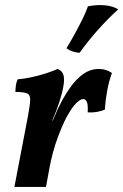

<svg xmlns="http://www.w3.org/2000/svg" viewBox="-20 -740 488 760"><path d="M208 -467Q226 -460 231 -443.5Q236 -427 231 -399Q227 -374 215.5 -338Q204 -302 187 -263H189L209 -309Q231 -355 256 -391Q281 -427 309.5 -447Q338 -467 371 -467Q401 -467 423 -451Q411 -418 404 -379.5Q397 -341 395 -306Q381 -300 363.5 -297Q346 -294 327 -295Q329 -324 324 -336Q319 -348 309 -348Q299 -348 282.5 -332.5Q266 -317 245 -279Q228 -248 208 -194Q188 -140 176 -76L162 0H37L91 -282Q99 -325 99.5 -345Q100 -365 86.5 -370.5Q73 -376 41 -376Q41 -389 43 -402.5Q45 -416 50 -426Q74 -428 103 -434Q132 -440 160 -449Q188 -458 208 -467ZM328 -715Q363 -722 395 -719Q427 -716 448 -703Q407 -666 367 -621Q327 -576 295 -531Q265 -533 243 -549Q262 -580 278.5 -610.5Q295 -641 308 -667.5Q321 -694 328 -715Z"/></svg>

Font: Vollkorn SemiBold
Style: Italic
Weight: 600
Italic angle: -11°
Designer: Friedrich Althausen
Foundry: Friedrich Althausen
Version: Version 5.000